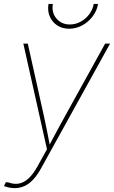

<svg xmlns="http://www.w3.org/2000/svg" viewBox="-34 -764 588 991"><path d="M-13.7 196.3 -3.4 176.3 9.8 177.7Q39.6 188.5 65.4 183.1Q91.3 177.7 114.5 155.8Q137.7 133.8 159.2 95.2L208.5 6.3L86.4 -539.1H109.4L192.9 -164.1Q201.2 -125.5 209 -86.7Q216.8 -47.9 224.1 -9.3H217.8Q238.3 -47.9 259 -86.7Q279.8 -125.5 301.3 -164.1L508.8 -539.1H534.2L178.7 103.5Q159.2 139.2 137.9 162.1Q116.7 185.1 92.8 196Q68.8 207 41 207Q27.3 207 14.2 204.3Q1 201.7 -13.7 196.3ZM322.8 -615.7Q287.1 -615.7 261 -633.1Q234.9 -650.4 222.7 -679.4Q210.4 -708.5 216.3 -743.7H238.8Q231.4 -699.2 257.3 -668.5Q283.2 -637.7 326.7 -637.7Q356 -637.7 382.1 -651.9Q408.2 -666 426.5 -690.2Q444.8 -714.4 449.7 -743.7H472.2Q466.3 -708.5 444.3 -679.4Q422.4 -650.4 390.6 -633.1Q358.9 -615.7 322.8 -615.7Z"/></svg>

Font: Inter 18pt Thin
Style: Italic
Weight: 250
Italic angle: -9.3988°
Version: Version 4.001;git-66647c0bb